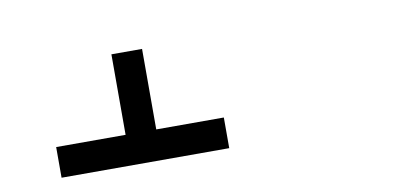

<svg xmlns="http://www.w3.org/2000/svg" viewBox="-42 -586 1061 512"><g transform="rotate(-10 488.5 -329.5)"><path d="M544 -179H90V-262H278V-480H361V-262H544Z"/></g></svg>

Font: Cardo
Style: Regular
Weight: 400
Designer: David J. Perry
Foundry: David J. Perry
Version: Version 1.0451